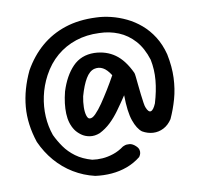

<svg xmlns="http://www.w3.org/2000/svg" viewBox="-88 -762 1046 1004"><g transform="rotate(-10 435.5 -259.5)"><path d="M338 147Q278 133 226 101.5Q174 70 134 23.5Q94 -23 68 -81Q35 -180 43 -271.5Q51 -363 95 -456Q135 -527 191.5 -575.5Q248 -624 321 -648Q394 -672 485 -668Q523 -667 564 -657Q605 -647 644.5 -628Q684 -609 718.5 -579.5Q753 -550 779 -509Q805 -468 819 -414Q833 -346 830.5 -287Q828 -228 813.5 -176.5Q799 -125 777 -77Q758 -48 731.5 -34.5Q705 -21 676 -22.5Q647 -24 619 -40Q594 -59 577.5 -106Q561 -153 560 -242Q534 -203 509.5 -169Q485 -135 458.5 -110Q432 -85 400 -69Q372 -58 346.5 -62Q321 -66 302 -80Q283 -94 272 -110Q247 -147 245 -199.5Q243 -252 259 -315Q284 -395 329 -441.5Q374 -488 444 -487Q507 -485 553.5 -452Q600 -419 633 -348Q635 -344 637 -325Q639 -306 641.5 -281Q644 -256 647 -230.5Q650 -205 653 -185.5Q656 -166 659 -160Q670 -132 683.5 -135.5Q697 -139 711 -172Q730 -235 735 -291Q740 -347 729 -401Q709 -465 673 -505Q637 -545 589.5 -564.5Q542 -584 488 -585Q421 -588 363.5 -569Q306 -550 260.5 -511.5Q215 -473 184 -415Q157 -364 145.5 -310Q134 -256 137 -203Q140 -150 157 -102Q173 -68 195.5 -36Q218 -4 252.5 21.5Q287 47 337 61Q363 65 391.5 63Q420 61 450 51Q480 41 507 21Q507 21 517 17Q527 13 543 14.5Q559 16 575 31Q587 42 589.5 52.5Q592 63 590 71Q588 79 584.5 84.5Q581 90 581 90Q547 117 507.5 131.5Q468 146 425 149.5Q382 153 338 147ZM361 -154Q375 -151 394 -170.5Q413 -190 433 -219Q454 -250 475 -284Q496 -318 517 -356Q497 -388 475.5 -399.5Q454 -411 430 -405Q404 -398 384 -364.5Q364 -331 348 -274Q342 -244 341.5 -217Q341 -190 346.5 -172.5Q352 -155 361 -154Z"/></g></svg>

Font: Sour Gummy Medium
Style: Regular
Weight: 500
Designer: Stefie Justprince
Foundry: Eifetstype
Version: Version 1.000